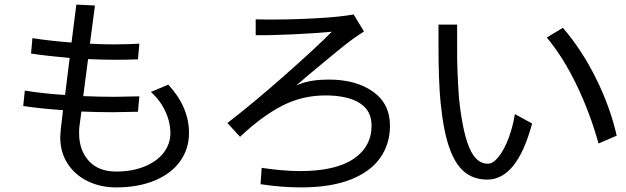

<svg xmlns="http://www.w3.org/2000/svg" viewBox="-20 -791 2722 835"><path d="M802 -213Q802 -144 763.5 -90Q725 -36 653 -6Q581 24 485 24Q417 24 361.5 -3Q306 -30 274 -79.5Q242 -129 242 -194Q242 -204 244 -226L254 -312Q162 -318 81 -330L88 -397Q166 -384 263 -378L283 -539Q190 -547 115 -558L121 -625Q199 -613 291 -606L312 -771L393 -767L371 -601Q422 -598 473 -598Q531 -598 586 -601L580 -533Q522 -531 491 -531Q428 -531 363 -534L342 -373Q413 -370 478 -370L586 -372L580 -305L471 -303Q405 -303 334 -306L325 -238Q324 -229 324 -212Q324 -138 366 -91.5Q408 -45 485 -45Q556 -45 610 -67.5Q664 -90 692.5 -128Q721 -166 721 -212Q721 -260 698.5 -308Q676 -356 636 -391L712 -423Q802 -325 802 -213Z M1285 -47Q1439 -47 1517.5 -100Q1596 -153 1596 -245Q1596 -311 1543 -343.5Q1490 -376 1395 -376Q1293 -376 1205 -330Q1117 -284 1024 -196L969 -256Q1083 -344 1219.5 -464.5Q1356 -585 1423 -653Q1350 -646 1250.5 -641.5Q1151 -637 1092 -638V-707Q1111 -706 1160 -706Q1254 -706 1354.5 -711.5Q1455 -717 1518 -728L1563 -654Q1517 -625 1474 -590.5Q1431 -556 1329 -471L1269 -420Q1306 -435 1339 -440Q1372 -445 1409 -445Q1528 -445 1602 -392.5Q1676 -340 1676 -244Q1676 -165 1633.5 -104.5Q1591 -44 1504.5 -10Q1418 24 1289 24Q1204 24 1113 10L1118 -61Q1214 -47 1285 -47Z M2099 -10Q2040 -10 1999.5 -43.5Q1959 -77 1933.5 -150.5Q1908 -224 1896 -346Q1887 -439 1887 -590V-684H1968V-590Q1967 -488 1976 -365Q1991 -221 2020.5 -150Q2050 -79 2101 -79Q2125 -79 2149.5 -110.5Q2174 -142 2192.5 -192Q2211 -242 2219 -295L2294 -254Q2229 -10 2099 -10ZM2358 -628 2428 -670Q2510 -575 2572 -450Q2634 -325 2662 -201L2583 -167Q2547 -297 2489 -418.5Q2431 -540 2358 -628ZM2429 -671 2428 -670V-671Z"/></svg>

Font: Kakao Big Sans
Style: Regular
Weight: 400
Designer: Park Young-rak; Lee Sang-min; Kim Jung-jin; Min Bon; Park Min-gyu;
Foundry: Kakao Corporation
Version: Version 2.003